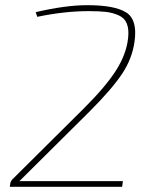

<svg xmlns="http://www.w3.org/2000/svg" viewBox="-20 -722 588 742"><path d="M124 -657 118 -675Q233 -702 317 -702Q423 -702 467.5 -674Q512 -646 500 -562Q491 -495 451 -435.5Q411 -376 325 -290L55 -22H172H455L452 0H18L20 -15Q22 -22 27 -28L306 -305Q389 -388 428.5 -450Q468 -512 475 -574Q479 -609 470 -631Q461 -653 438 -663Q415 -673 390 -676Q365 -679 323 -679Q230 -679 124 -657Z"/></svg>

Font: Exo 2.0 Thin
Style: Italic
Weight: 250
Italic angle: -8°
Designer: Natanael Gama
Version: Version 1.001;PS 001.001;hotconv 1.0.70;makeotf.lib2.5.58329